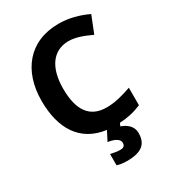

<svg xmlns="http://www.w3.org/2000/svg" viewBox="-226 -912 1088 1208"><g transform="rotate(-30 318.5 -308.0)"><path d="M486 56C486 7 447 -23 407 -36L416 -57C474 -60 523 -71 575 -93V-220C507 -196 451 -182 393 -182C268 -182 214 -269 214 -421C214 -571 277 -664 393 -664C445 -664 500 -642 553 -617L602 -740C537 -771 464 -790 393 -790C177 -790 58 -638 58 -422C58 -222 141 -83 323 -59L288 9C348 18 369 38 369 62C369 85 353 92 334 92C314 92 283 87 264 82V164C283 170 306 174 335 174C449 174 486 131 486 56Z"/></g></svg>

Font: Noto Sans Malayalam UI
Style: Bold
Weight: 700
Designer: Jelle Bosma - Monotype Design Team
Foundry: Monotype Imaging Inc.
Version: Version 2.104